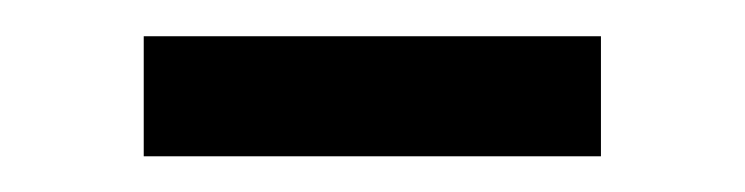

<svg xmlns="http://www.w3.org/2000/svg" viewBox="-20 -341 415 107"><path d="M60.1 -320.8H314.9V-253.9H60.1Z"/></svg>

Font: Post Grotesk Regular
Style: Regular
Weight: 500
Version: 0.900; ttfautohint (v0.96) -l 8 -r 50 -G 200 -x 14 -w "gGD" 